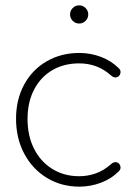

<svg xmlns="http://www.w3.org/2000/svg" viewBox="-20 -690 501 718"><path d="M40 -246Q40 -318 70.5 -374Q101 -430 155 -461Q209 -492 277 -492Q318 -492 357 -477.5Q396 -463 425 -434Q433 -426 430 -415Q427 -404 416.5 -401Q406 -398 395 -408Q345 -453 276 -453Q219 -453 175.5 -427.5Q132 -402 107.5 -355Q83 -308 83 -245Q83 -182 107.5 -133.5Q132 -85 176 -58Q220 -31 276 -31Q308 -31 338 -41.5Q368 -52 395 -76Q406 -86 416.5 -83Q427 -80 430 -69Q433 -58 425 -50Q396 -21 357 -6.5Q318 8 277 8Q209 8 155 -25Q101 -58 70.5 -115.5Q40 -173 40 -246ZM242 -636Q242 -650 252 -660Q262 -670 276 -670Q290 -670 300 -660Q310 -650 310 -636Q310 -622 300 -612Q290 -602 276 -602Q262 -602 252 -612Q242 -622 242 -636Z"/></svg>

Font: SN Pro Thin
Style: Regular
Weight: 200
Designer: Tobias Whetton
Foundry: Supernotes
Version: Version 1.003;Glyphs 3.3 (3324)